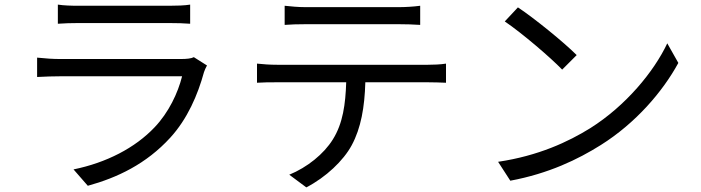

<svg xmlns="http://www.w3.org/2000/svg" viewBox="-20 -765 3040 833"><path d="M231 -745V-662C258 -664 290 -665 321 -665C376 -665 657 -665 713 -665C747 -665 781 -664 805 -662V-745C781 -741 746 -740 714 -740C655 -740 375 -740 321 -740C289 -740 257 -741 231 -745ZM878 -481 821 -517C810 -511 789 -509 766 -509C715 -509 289 -509 239 -509C212 -509 178 -511 141 -515V-431C177 -433 215 -434 239 -434C299 -434 721 -434 770 -434C752 -362 712 -277 651 -213C566 -123 441 -59 299 -30L361 41C488 6 614 -53 719 -168C793 -249 838 -353 865 -452C867 -459 873 -472 878 -481Z M1215 -740V-657C1240 -659 1273 -660 1306 -660C1363 -660 1655 -660 1710 -660C1739 -660 1774 -659 1803 -657V-740C1774 -736 1738 -734 1710 -734C1655 -734 1363 -734 1305 -734C1273 -734 1243 -737 1215 -740ZM1095 -489V-406C1123 -408 1152 -408 1182 -408H1482C1479 -314 1468 -230 1424 -160C1385 -97 1313 -39 1235 -7L1309 48C1394 4 1470 -68 1506 -135C1546 -209 1562 -300 1565 -408H1837C1861 -408 1893 -407 1915 -406V-489C1891 -485 1858 -484 1837 -484C1784 -484 1240 -484 1182 -484C1151 -484 1123 -486 1095 -489Z M2227 -733 2170 -672C2244 -622 2369 -515 2419 -463L2482 -526C2426 -582 2298 -686 2227 -733ZM2141 -63 2194 19C2360 -12 2487 -73 2587 -136C2738 -231 2855 -367 2923 -492L2875 -577C2817 -454 2695 -306 2541 -209C2446 -150 2316 -89 2141 -63Z"/></svg>

Font: Noto Sans KR
Style: Regular
Weight: 400
Designer: Ryoko NISHIZUKA 西塚涼子 (kana, bopomofo & ideographs); Paul D. Hunt (Latin, Greek & Cyrillic); Sandoll Communications 산돌커뮤니
Foundry: Adobe
Version: Version 2.004;hotconv 1.0.118;makeotfexe 2.5.65603